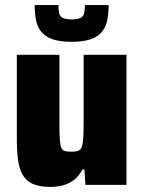

<svg xmlns="http://www.w3.org/2000/svg" viewBox="-20 -725 563 753"><path d="M177 8Q134 8 108 -4Q82 -16 68.5 -40Q55 -64 50.5 -99.5Q46 -135 46 -183V-510H213V-237Q213 -199 214.5 -177.5Q216 -156 220.5 -145.5Q225 -135 234.5 -132.5Q244 -130 260 -130Q277 -130 286.5 -133.5Q296 -137 300.5 -148.5Q305 -160 306.5 -183.5Q308 -207 308 -246V-510H476V0H315L311 -60H303Q290 -35 271 -20Q252 -5 228.5 1.5Q205 8 177 8ZM261 -561Q214 -561 185 -571.5Q156 -582 141 -601.5Q126 -621 121 -647Q116 -673 116 -705H209Q209 -687 211.5 -674.5Q214 -662 225 -655.5Q236 -649 261 -649Q286 -649 297 -655.5Q308 -662 310.5 -674.5Q313 -687 313 -705H406Q406 -674 401 -647.5Q396 -621 381 -601.5Q366 -582 337 -571.5Q308 -561 261 -561Z"/></svg>

Font: Saira SemiCondensed ExtraBold
Style: Regular
Weight: 800
Width: 4
Designer: Hector Gatti with collaboration of the Omnibus-Type team
Foundry: Omnibus-Type
Version: Version 1.101